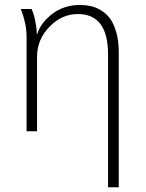

<svg xmlns="http://www.w3.org/2000/svg" viewBox="-20 -538 600 787"><path d="M65.4 -501H109.4Q118.2 -482.4 123.5 -456.5Q128.9 -430.7 129.9 -415L130.9 -398.4H132.8Q146.5 -444.3 194.3 -481Q242.2 -517.6 307.6 -517.6Q331.1 -517.6 351.6 -513.2Q372.1 -508.8 394 -495.6Q416 -482.4 431.2 -461.9Q446.3 -441.4 456.5 -406.2Q466.8 -371.1 466.8 -324.2V229.5H422.9V-315.4Q422.9 -480.5 298.8 -480.5Q233.4 -480.5 182.6 -428.2Q131.8 -376 131.8 -304.7V0H88.9V-389.6Q88.9 -439.5 65.4 -501Z"/></svg>

Font: Gothic A1 ExtraLight
Style: Regular
Weight: 275
Designer: HanYang I&C Co.,Ltd.
Foundry: HanYang I&C Co.,Ltd.
Version: Version 2.50